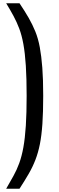

<svg xmlns="http://www.w3.org/2000/svg" viewBox="-20 -907 363 1182"><path d="M18 255Q42 213 62.5 176.5Q83 140 98.5 97.5Q114 55 124 -0.5Q134 -56 139 -133Q144 -210 144 -317Q144 -425 139 -502.5Q134 -580 124 -635Q114 -690 98.5 -731Q83 -772 63 -809Q43 -846 18 -887H100Q133 -838 156.5 -797Q180 -756 197.5 -713Q215 -670 225 -616Q235 -562 240.5 -490Q246 -418 246 -317Q246 -216 241 -144Q236 -72 225.5 -19.5Q215 33 198 77Q181 121 157 162.5Q133 204 100 255Z"/></svg>

Font: Farlight84_Sys_V01
Style: Regular
Weight: 400
Designer: Ryoko NISHIZUKA  (kana, bopomofo & ideographs); Paul D. Hunt (Latin, Greek & Cyrillic); Sandoll Communications , Soo-you
Foundry: Adobe
Version: Version 2.004;October 29, 2024;FontCreator 14.0.0.2814 64-bi